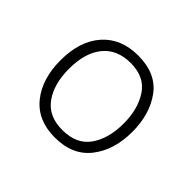

<svg xmlns="http://www.w3.org/2000/svg" viewBox="-93 -830 543 543"><g transform="rotate(45 178.5 -558.5)"><path d="M323 -559Q323 -487 286.5 -440Q250 -393 179 -393Q110 -393 73 -439Q36 -485 36 -559Q36 -636 75 -680Q114 -724 182 -724Q254 -724 288.5 -677Q323 -630 323 -559ZM70 -559Q70 -498 97 -460.5Q124 -423 179 -423Q236 -423 262.5 -461Q289 -499 289 -559Q289 -616 263.5 -655Q238 -694 182 -694Q128 -694 99 -658.5Q70 -623 70 -559Z"/></g></svg>

Font: Noto Sans ExtraLight
Style: Regular
Weight: 200
Designer: Monotype Design Team
Foundry: Monotype Imaging Inc.
Version: Version 2.007